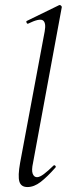

<svg xmlns="http://www.w3.org/2000/svg" viewBox="-20 -746 277 775"><path d="M90.8 9Q64.8 9 58.2 -13.2Q51.6 -35.4 61.2 -89L160.4 -619.4Q166.8 -654.6 153.1 -663.8Q139.4 -673 93.6 -650.6Q89.6 -648.8 87.2 -654.8Q84.8 -660.8 88.8 -661.8L218.2 -725Q222.4 -727 226.4 -723Q230.4 -719 229.4 -717L113.4 -89Q106.6 -58.6 112 -44.7Q117.4 -30.8 129.4 -30.8Q140.4 -30.8 157.4 -43.6Q174.4 -56.4 195.2 -77Q199.2 -81 203.2 -77Q207.2 -73 203.2 -69Q170.6 -32 144 -11.5Q117.4 9 90.8 9Z"/></svg>

Font: Cormorant Infant Light
Style: Italic
Weight: 300
Italic angle: -10°
Designer: Christian Thalmann (Catharsis Fonts)
Foundry: Catharsis Fonts
Version: Version 4.001